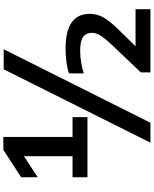

<svg xmlns="http://www.w3.org/2000/svg" viewBox="94 -944 918 1146"><g transform="rotate(-90 553.0 -371.0)"><path d="M68 -308V-397H193.5V-687L68 -605V-703.5L231 -810H308.5V-397H427V-308ZM274.5 68 712.5 -808H832L393.5 68ZM694 68V10.5L860.5 -165Q898.5 -205 914.2 -231Q930 -257 930 -281.5Q930 -317 905 -334.2Q880 -351.5 822 -351.5Q785.5 -351.5 750 -345Q714.5 -338.5 688 -329.5V-418.5Q717.5 -428.5 756.2 -433.5Q795 -438.5 836 -438.5Q1043.5 -438.5 1043.5 -294Q1043.5 -252.5 1022.8 -214.8Q1002 -177 955 -128.5L850 -21H1071V68Z"/></g></svg>

Font: Encode Sans Expanded Expanded SemiBold
Style: Regular
Weight: 600
Width: 7
Designer: Multiple Designers
Foundry: Impallari Type
Version: Version 3.000; ttfautohint (v1.8.3) -l 8 -r 50 -G 200 -x 14 